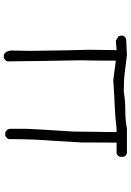

<svg xmlns="http://www.w3.org/2000/svg" viewBox="146 -862 707 1040"><g transform="rotate(90 500.0 -341.5)"><path d="M292 -8H277Q271 -10 265 -16Q259 -22 257.5 -29.5Q256 -37 253 -44L255 -148Q252 -392 249 -471L251 -619Q242 -619 200 -615L178 -628Q172 -636 172 -652Q177 -667 192 -671L277 -675L376 -663Q414 -658 476 -658Q524 -666 575 -666Q626 -666 676 -675H809Q816 -674 822 -668Q828 -662 829 -656V-638Q826 -624 809 -619H752Q752 -521 751 -424L742 -276Q733 -162 733 -36Q729 -23 714 -16H697Q692 -18 685.5 -24Q679 -30 678.5 -35Q678 -40 677 -42V-128Q679 -184 692 -383L695 -619H676Q611 -611 545.5 -608.5Q480 -606 413 -601L308 -615Q308 -473 306 -426Q310 -227 312 -28Q308 -14 292 -8Z"/></g></svg>

Font: Yozai
Style: Regular
Weight: 400
Designer: LXGW / Y.OzVox
Foundry: LXGW / Y.OzVox
Version: Version 0.861;October 22, 2024